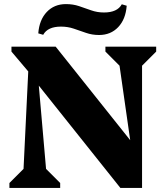

<svg xmlns="http://www.w3.org/2000/svg" viewBox="-20 -918 809 938"><path d="M568 0 135 -543V-690H252L664 -173L632 -122L564 -597L495 -666V-690H743V-666L674 -597V0ZM26 0V-24L95 -93L118 -569L36 -666V-690H153L205 -93L274 -24V0ZM464 -747Q430 -747 400 -757.5Q370 -768 340.5 -778Q311 -788 278 -788Q213 -788 191 -748L167 -755Q172 -821 208.5 -859.5Q245 -898 302 -898Q337 -898 366.5 -888Q396 -878 425.5 -867.5Q455 -857 488 -857Q553 -857 575 -897L599 -890Q594 -824 557.5 -785.5Q521 -747 464 -747Z"/></svg>

Font: Platypi Light ExtraBold
Style: Regular
Weight: 800
Version: Version 1.200